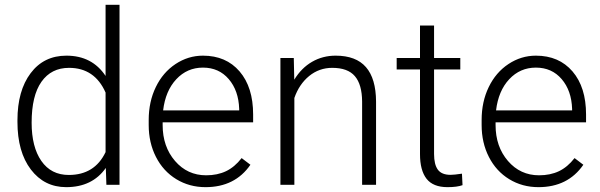

<svg xmlns="http://www.w3.org/2000/svg" viewBox="-20 -770 2499 800"><path d="M52.7 -262.2V-269Q52.7 -392.1 107.7 -465.1Q162.6 -538.1 256.8 -538.1Q363.8 -538.1 419.9 -453.6V-750H478V0H423.3L420.9 -70.3Q364.7 9.8 255.9 9.8Q164.6 9.8 108.6 -63.7Q52.7 -137.2 52.7 -262.2ZM111.8 -258.8Q111.8 -157.7 152.3 -99.4Q192.9 -41 266.6 -41Q374.5 -41 419.9 -136.2V-384.3Q374.5 -487.3 267.6 -487.3Q193.8 -487.3 152.8 -429.4Q111.8 -371.6 111.8 -258.8Z M599.6 -249V-270Q599.6 -346.2 629.2 -407.2Q658.7 -468.3 711.4 -503.2Q764.2 -538.1 825.7 -538.1Q921.9 -538.1 978.3 -472.4Q1034.7 -406.7 1034.7 -293V-260.3H657.7V-249Q657.7 -159.2 709.2 -99.4Q760.7 -39.6 838.9 -39.6Q885.7 -39.6 921.6 -56.6Q957.5 -73.7 986.8 -111.3L1023.4 -83.5Q959 9.8 836.4 9.8Q769 9.8 714.6 -23.4Q660.2 -56.6 629.9 -116Q599.6 -175.3 599.6 -249ZM659.7 -310.1H976.6V-316.4Q974.1 -392.6 933.1 -440.4Q892.1 -488.3 825.7 -488.3Q759.8 -488.3 714.6 -439.9Q669.4 -391.6 659.7 -310.1Z M1148.4 0V-528.3H1204.1L1206.1 -438Q1235.8 -486.8 1280.3 -512.5Q1324.7 -538.1 1378.4 -538.1Q1463.4 -538.1 1504.9 -490.2Q1546.4 -442.4 1546.9 -346.7V0H1488.8V-347.2Q1488.3 -418 1458.7 -452.6Q1429.2 -487.3 1364.3 -487.3Q1310.1 -487.3 1268.3 -453.4Q1226.6 -419.4 1206.5 -361.8V0Z M1632.8 -480.5V-528.3H1730V-663.6H1788.6V-528.3H1897.9V-480.5H1788.6V-128.4Q1788.6 -84.5 1804.4 -63Q1820.3 -41.5 1857.4 -41.5Q1872.1 -41.5 1904.8 -46.4L1907.2 1.5Q1884.3 9.8 1844.7 9.8Q1784.7 9.8 1757.3 -25.1Q1730 -60.1 1730 -127.9V-480.5Z M1986.8 -249V-270Q1986.8 -346.2 2016.4 -407.2Q2045.9 -468.3 2098.6 -503.2Q2151.4 -538.1 2212.9 -538.1Q2309.1 -538.1 2365.5 -472.4Q2421.9 -406.7 2421.9 -293V-260.3H2044.9V-249Q2044.9 -159.2 2096.4 -99.4Q2147.9 -39.6 2226.1 -39.6Q2272.9 -39.6 2308.8 -56.6Q2344.7 -73.7 2374 -111.3L2410.6 -83.5Q2346.2 9.8 2223.6 9.8Q2156.2 9.8 2101.8 -23.4Q2047.4 -56.6 2017.1 -116Q1986.8 -175.3 1986.8 -249ZM2046.9 -310.1H2363.8V-316.4Q2361.3 -392.6 2320.3 -440.4Q2279.3 -488.3 2212.9 -488.3Q2147 -488.3 2101.8 -439.9Q2056.6 -391.6 2046.9 -310.1Z"/></svg>

Font: Roboto Light
Style: Regular
Weight: 300
Designer: Google
Version: Version 2.137; 2017